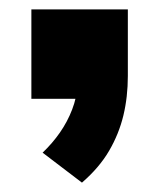

<svg xmlns="http://www.w3.org/2000/svg" viewBox="-20 -211 340 410"><path d="M155 179 71 115Q92 95 108 72Q124 49 134 23Q144 -3 146 -31L186 0H47V-191H253V-49Q253 -4 243.5 35.5Q234 75 213 111Q192 147 155 179Z"/></svg>

Font: Nunito Sans 7pt SemiCondensed Black
Style: Regular
Weight: 900
Width: 4
Designer: Vernon Adams
Foundry: Vernon Adams
Version: Version 3.101;gftools[0.9.27]